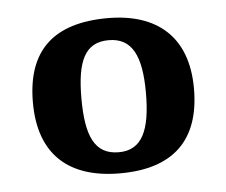

<svg xmlns="http://www.w3.org/2000/svg" viewBox="-36 -758 493 418"><g transform="rotate(-5 211.0 -549.5)"><path d="M211 -380C326 -380 387 -436 387 -550C387 -664 320 -719 213 -719C95 -719 35 -664 35 -550C35 -436 99 -380 211 -380ZM212 -426C159 -426 141 -468 141 -550C141 -631 159 -671 211 -671C262 -671 282 -631 282 -550C282 -468 263 -426 212 -426Z"/></g></svg>

Font: Noto Serif Sinhala SemiBold
Style: Regular
Weight: 600
Designer: Jelle Bosma - Monotype Design Team
Foundry: Monotype Imaging Inc.
Version: Version 2.007